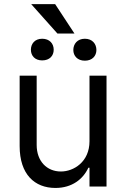

<svg xmlns="http://www.w3.org/2000/svg" viewBox="-20 -918 621 945"><path d="M420.5 -223C420.5 -120.7 342.3 -73.9 279.8 -73.9C210.2 -73.9 160.5 -125 160.5 -204.5V-545.5H76.7V-198.9C76.7 -59.7 150.6 7.1 252.8 7.1C335.2 7.1 389.2 -36.9 414.8 -92.3H420.5V0H504.3V-545.5H420.5ZM251.4 -897.7H133.5L262.8 -752.8H346.6ZM340.9 -671.9C340.9 -643.5 360.8 -619.3 397.7 -619.3C434.7 -619.3 454.5 -643.5 454.5 -671.9C454.5 -701.7 434.7 -727.3 397.7 -727.3C360.8 -727.3 340.9 -701.7 340.9 -671.9ZM132.1 -673.3C132.1 -643.5 152 -620.7 187.5 -620.7C224.4 -620.7 244.3 -643.5 244.3 -673.3C244.3 -703.1 224.4 -727.3 187.5 -727.3C150.6 -727.3 132.1 -701.7 132.1 -673.3Z"/></svg>

Font: Karasuma Gothic
Style: Regular
Weight: 400
Designer: Rasmus Andersson, Ryoko Nishizuka
Foundry: Genbu
Version: Version 1.00